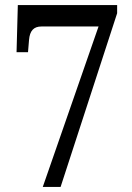

<svg xmlns="http://www.w3.org/2000/svg" viewBox="-20 -734 520 754"><path d="M148 0H218L440 -682V-714H50L45 -529H90L94 -577C97 -613 112 -630 143 -630H367Z"/></svg>

Font: Noto Serif Bengali Condensed Medium
Style: Regular
Weight: 500
Width: 3
Designer: Juan Bruce, Universal Thirst, Indian Type Foundry and the Monotype Design Team.
Foundry: Monotype Imaging Inc.
Version: Version 2.003